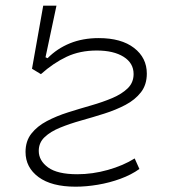

<svg xmlns="http://www.w3.org/2000/svg" viewBox="-20 -665 626 694"><path d="M253.4 9.8Q166.5 9.8 119.4 -24.9Q72.3 -59.6 72.3 -115.7Q72.3 -155.3 93.5 -182.1Q114.7 -209 149.4 -227.3Q184.1 -245.6 225.8 -258.8Q267.6 -272 309.3 -283.9Q351.1 -295.9 385.7 -310.5Q420.4 -325.2 441.7 -345.9Q462.9 -366.7 462.9 -397.5Q462.9 -437 426.8 -459.7Q390.6 -482.4 329.6 -482.4Q269 -482.4 221.2 -460Q173.3 -437.5 127.9 -397L95.7 -416.5L136.2 -644.5H184.1L144.5 -458L151.9 -454.6Q186.5 -489.7 232.9 -508.5Q279.3 -527.3 336.9 -527.3Q418.5 -527.3 464.6 -491.7Q510.7 -456.1 510.7 -398.9Q510.7 -358.9 489.5 -331.5Q468.3 -304.2 433.6 -285.9Q398.9 -267.6 357.2 -254.4Q315.4 -241.2 273.7 -229.5Q231.9 -217.8 197.3 -203.6Q162.6 -189.5 141.4 -169.4Q120.1 -149.4 120.1 -119.6Q120.1 -84.5 153.8 -59.8Q187.5 -35.2 259.3 -35.2Q314.5 -35.2 369.9 -50.8Q425.3 -66.4 466.8 -92.3L483.9 -54.2Q454.6 -33.2 415.3 -18.8Q376 -4.4 333.7 2.7Q291.5 9.8 253.4 9.8Z"/></svg>

Font: Cascadia Mono NF ExtraLight
Style: Italic
Weight: 200
Italic angle: -10°
Monospace: yes
Designer: Aaron Bell
Foundry: Saja Typeworks
Version: Version 2404.023; ttfautohint (v1.8.4)